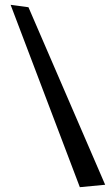

<svg xmlns="http://www.w3.org/2000/svg" viewBox="-20 -713 465 796"><path d="M311 63 24 -693 98 -683 416 53Z"/></svg>

Font: Xiangcui Kesong Xiangcui Kesong
Style: Regular
Weight: 400
Version: Version 1.501;March 28, 2024;FontCreator 14.0.0.2814 64-bit